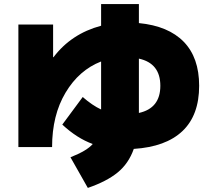

<svg xmlns="http://www.w3.org/2000/svg" viewBox="-20 -830 1040 940"><path d="M285 -220 385 -355Q432 -314 475 -294V-529Q367 -487 301 -376.5Q235 -266 235 -110H70V-710H240V-550H242Q329 -665 475 -704V-810H660V-717Q804 -703 879.5 -625.5Q955 -548 955 -410Q955 -266 873.5 -188.5Q792 -111 635 -101Q610 -30 556.5 14Q503 58 410 90L325 -60Q406 -92 434 -125Q357 -153 285 -220ZM660 -277Q765 -300 765 -410Q765 -520 660 -543V-290Z"/></svg>

Font: M PLUS 1p Black
Style: Regular
Weight: 900
Version: Version 1.061